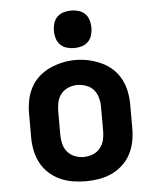

<svg xmlns="http://www.w3.org/2000/svg" viewBox="-54 -811 708 866"><g transform="rotate(-5 300.0 -378.5)"><path d="M300 8Q270 8 240 3Q210 -2 183 -14.5Q156 -27 133.5 -47.5Q111 -68 97 -94.5Q83 -121 77 -150.5Q71 -180 71 -210V-320Q71 -350 77 -379.5Q83 -409 97 -435.5Q111 -462 133.5 -482.5Q156 -503 183.5 -515.5Q211 -528 240.5 -534.5Q270 -541 300 -541Q330 -541 359.5 -534.5Q389 -528 416.5 -515.5Q444 -503 466.5 -482.5Q489 -462 503 -435.5Q517 -409 523 -379.5Q529 -350 529 -320V-210Q529 -180 523 -150.5Q517 -121 503 -94.5Q489 -68 466.5 -47.5Q444 -27 417 -14.5Q390 -2 360 3Q330 8 300 8ZM300 -102Q321 -102 340.5 -109.5Q360 -117 373.5 -133Q387 -149 392 -169Q397 -189 397 -210V-320Q397 -341 391.5 -361.5Q386 -382 373 -397.5Q360 -413 339.5 -420.5Q319 -428 299 -428Q278 -428 258.5 -420Q239 -412 226 -396.5Q213 -381 208 -360.5Q203 -340 203 -320V-210Q203 -189 208 -169Q213 -149 226.5 -133Q240 -117 259.5 -109.5Q279 -102 300 -102ZM300 -595Q283 -595 266 -600Q249 -605 237 -617Q225 -629 220 -646Q215 -663 215 -680Q215 -697 220 -714Q225 -731 237 -743Q249 -755 266 -760Q283 -765 300 -765Q317 -765 334 -760Q351 -755 363 -743Q375 -731 380 -714Q385 -697 385 -680Q385 -663 380 -646Q375 -629 363 -617Q351 -605 334 -600Q317 -595 300 -595Z"/></g></svg>

Font: Iosevka Curly XBdEx
Style: Regular
Weight: 800
Width: 7
Monospace: yes
Designer: Belleve Invis
Foundry: Belleve Invis
Version: Version 11.1.0; ttfautohint (v1.8.3)